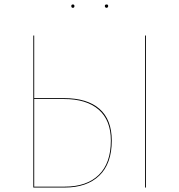

<svg xmlns="http://www.w3.org/2000/svg" viewBox="-20 -839 802 859"><path d="M480 -210Q480 -107 424.5 -53.5Q369 0 270 0H129V-680H133V-400H266Q370 -400 425 -352Q480 -304 480 -210ZM633 -680V0H629V-680ZM476 -210Q476 -301 421.5 -348.5Q367 -396 266 -396H133V-4H270Q368 -4 422 -56.5Q476 -109 476 -210ZM313 -812Q313 -804 306 -804Q299 -804 299 -812Q299 -819 306 -819Q313 -819 313 -812ZM464 -812Q464 -809 462 -806.5Q460 -804 457 -804Q453 -804 451 -806.5Q449 -809 449 -812Q449 -819 457 -819Q464 -819 464 -812Z"/></svg>

Font: FiraGO Four
Style: Regular
Weight: 100
Designer: bBox Type
Foundry: bBox Type GmbH
Version: Version 1.001